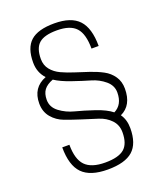

<svg xmlns="http://www.w3.org/2000/svg" viewBox="-167 -830 990 1159"><g transform="rotate(-20 328.5 -250.0)"><path d="M171 -545Q171 -505 194 -476.5Q217 -448 253.5 -431Q290 -414 334.5 -400Q379 -386 423.5 -371Q468 -356 504.5 -336.5Q541 -317 564 -283.5Q587 -250 587 -204Q587 -97 509 -61Q536 -23 536 31Q536 130 485.5 175Q435 220 324 220Q212 220 161 168Q110 116 110 0H156Q156 93 195.5 134Q235 175 324 175Q409 175 446 143.5Q483 112 483 38Q483 -9 452.5 -41Q422 -73 376 -87.5Q330 -102 276.5 -119Q223 -136 177 -153Q131 -170 100.5 -206.5Q70 -243 70 -296Q70 -398 161 -433Q120 -477 120 -541Q120 -635 167.5 -677.5Q215 -720 320 -720Q428 -720 477 -667.5Q526 -615 526 -500H480Q480 -594 443 -634.5Q406 -675 320 -675Q240 -675 205.5 -645Q171 -615 171 -545ZM536 -198Q536 -243 498.5 -274.5Q461 -306 412.5 -320Q364 -334 298.5 -356.5Q233 -379 196 -404Q156 -389 138 -365Q120 -341 120 -301Q120 -254 161 -223Q202 -192 255 -178.5Q308 -165 375 -142.5Q442 -120 478 -91Q536 -120 536 -198Z"/></g></svg>

Font: Fivo Sans Light
Style: Regular
Weight: 300
Designer: Alexander Slobzheninov
Foundry: Alexander Slobzheninov
Version: 1.0